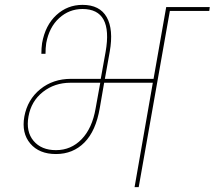

<svg xmlns="http://www.w3.org/2000/svg" viewBox="-20 -769 882 789"><path d="M210 -152Q272 -152 315.5 -197Q359 -242 373 -324L392 -429H270Q204 -429 156 -391Q108 -353 97 -290Q86 -228 118 -190Q150 -152 210 -152ZM210 -136Q141 -136 104.5 -179Q68 -222 80 -290Q93 -360 145.5 -402.5Q198 -445 272 -445H394L414 -556Q445 -732 319 -732Q264 -732 223 -694.5Q182 -657 170 -592Q167 -571 167 -548H150Q150 -571 153 -592Q166 -665 211.5 -707Q257 -749 319 -749Q390 -749 418.5 -698.5Q447 -648 431 -557L411 -445H611L663 -740H842L840 -724H678L550 0H533L608 -429H408L390 -325Q374 -231 327 -183.5Q280 -136 210 -136Z"/></svg>

Font: Poppins Thin
Style: Italic
Weight: 250
Italic angle: -10°
Designer: Ninad Kale (Devanagari), Jonny Pinhorn (Latin)
Foundry: Indian Type Foundry
Version: Version 3.200;PS 1.000;hotconv 16.6.54;makeotf.lib2.5.65590